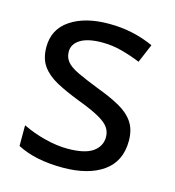

<svg xmlns="http://www.w3.org/2000/svg" viewBox="-88 -622 645 707"><g transform="rotate(15 234.0 -268.0)"><path d="M213 10Q109 10 40 -26V-105Q81 -85 127 -73.5Q173 -62 212 -62Q279 -62 309 -83.5Q339 -105 339 -140Q339 -160 328 -176Q317 -192 288.5 -208Q260 -224 207 -244Q155 -264 118 -284Q81 -304 61 -332Q41 -360 41 -404Q41 -472 96.5 -509Q152 -546 242 -546Q291 -546 333.5 -536.5Q376 -527 413 -510L383 -439Q349 -453 312 -463Q275 -473 236 -473Q182 -473 153.5 -455.5Q125 -438 125 -409Q125 -387 138 -371Q151 -355 181.5 -340.5Q212 -326 263 -306Q314 -287 350 -267Q386 -247 405 -219Q424 -191 424 -148Q424 -70 367.5 -30Q311 10 213 10Z"/></g></svg>

Font: Noto Sans Historical
Style: Regular
Weight: 400
Designer: Monotype Design Team
Foundry: Monotype Imaging Inc.
Version: Version 2.013; ttfautohint (v1.8.4.7-5d5b)